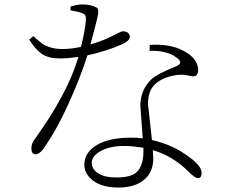

<svg xmlns="http://www.w3.org/2000/svg" viewBox="-20 -799 1040 857"><path d="M294.9 -752.9V-769.5Q326.2 -779.3 345.7 -779.3Q385.7 -779.3 410.2 -765.6Q421.9 -759.8 417.5 -734.4Q413.1 -709 383.8 -600.6Q429.7 -614.3 462.4 -629.4Q495.1 -644.5 508.3 -651.9Q521.5 -659.2 529.3 -659.2Q543.9 -659.2 551.8 -651.9Q559.6 -644.5 559.6 -635.7Q559.6 -617.2 525.4 -601.6Q458 -571.3 370.1 -551.8Q339.8 -455.1 285.6 -335.4Q231.4 -215.8 172.9 -133.8Q155.3 -110.4 138.7 -110.4Q120.1 -110.4 120.1 -136.7Q120.1 -158.2 134.8 -177.7Q282.2 -381.8 330.1 -544.9Q282.2 -538.1 248 -538.1Q197.3 -538.1 168 -557.6Q138.7 -577.1 110.4 -622.1L128.9 -637.7Q157.2 -612.3 168.5 -604Q179.7 -595.7 203.6 -587.9Q227.5 -580.1 260.7 -580.1Q294.9 -580.1 341.8 -589.8Q360.4 -667 363.3 -709Q364.3 -724.6 360.4 -731Q356.4 -737.3 343.8 -741.2Q329.1 -747.1 294.9 -752.9ZM620.1 -121.1V-139.6Q567.4 -147.5 537.1 -147.5Q469.7 -147.5 429.7 -125Q389.6 -102.5 389.6 -72.3Q389.6 -43.9 418 -25.4Q446.3 -6.8 500 -6.8Q572.3 -6.8 596.2 -37.1Q620.1 -67.4 620.1 -121.1ZM647.5 -572.3 648.4 -598.6Q725.6 -603.5 780.3 -581.1Q864.3 -544.9 864.3 -486.3Q864.3 -458 840.8 -458Q837.9 -458 816.9 -462.4Q795.9 -466.8 773.4 -464.8Q708 -456.1 672.9 -423.8Q640.6 -394.5 640.6 -335Q640.6 -332 658.2 -173.8Q752 -153.3 826.2 -96.7Q879.9 -57.6 879.9 -27.3Q879.9 -3.9 863.3 -3.9Q850.6 -3.9 823.2 -31.2Q751 -103.5 662.1 -128.9Q664.1 -101.6 664.1 -90.8Q664.1 -30.3 622.6 3.9Q581.1 38.1 508.8 38.1Q437.5 38.1 397 8.3Q356.4 -21.5 356.4 -63.5Q356.4 -119.1 412.6 -151.9Q468.8 -184.6 564.5 -184.6Q591.8 -184.6 617.2 -181.6Q606.4 -318.4 606.4 -326.2Q606.4 -398.4 656.2 -445.3Q680.7 -468.8 763.7 -502Q803.7 -517.6 766.6 -543Q724.6 -574.2 647.5 -572.3Z"/></svg>

Font: GenYoMin TW TTF ExtraLight
Style: Regular
Weight: 250
Version: Version 1.300